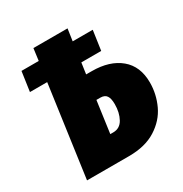

<svg xmlns="http://www.w3.org/2000/svg" viewBox="-163 -821 901 945"><g transform="rotate(-30 288.0 -348.0)"><path d="M570 -263Q570 -197 542 -137Q514 -77 453 -38.5Q392 0 300 0H61L133 -517H35L51 -628H149L158 -696H352L342 -628H456L440 -517H327L318 -454H350Q451 -454 510.5 -404.5Q570 -355 570 -263ZM367 -257Q367 -289 356.5 -304.5Q346 -320 321 -320H299L274 -140H291Q329 -140 348 -174.5Q367 -209 367 -257Z"/></g></svg>

Font: Fira Sans Extra Condensed Black
Style: Italic
Weight: 900
Width: 3
Italic angle: -8°
Designer: Carrois Corporate & Edenspiekermann AG
Foundry: Carrois Corporate GbR & Edenspiekermann AG
Version: Version 4.203